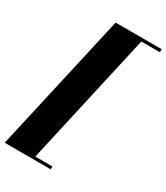

<svg xmlns="http://www.w3.org/2000/svg" viewBox="-235 -875 970 1120"><g transform="rotate(30 250.0 -315.0)"><path d="M-10 150 200 -780.5H510V-760H385L185 130.5H300V150Z"/></g></svg>

Font: Bodoni Moda Black
Style: Italic
Weight: 900
Italic angle: -13°
Version: Version 2.005